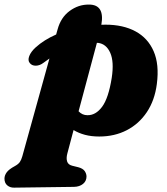

<svg xmlns="http://www.w3.org/2000/svg" viewBox="-98 -597 748 860"><path d="M96.5 -315.5Q80 -303 62.5 -302.8Q45 -302.5 35.5 -314.5Q25.5 -326 33 -345.8Q40.5 -365.5 62 -385Q99 -418.5 153.5 -442.5L160 -465.5Q174.5 -519 214 -548Q253.5 -577 300 -576.5Q372 -577 356 -486Q365.5 -486.5 374.5 -486.5Q453.5 -486.5 509 -456.5Q564.5 -426.5 590.2 -367.5Q616 -308.5 604.5 -220.5Q595 -147.5 559.8 -94.8Q524.5 -42 469.8 -13.8Q415 14.5 346.5 14.5Q311 14.5 282.2 6.8Q253.5 -1 231.5 -14.5L203.5 91Q198 112 202.8 126.5Q207.5 141 226 145.5L252.5 152Q273 157.5 281 168.8Q289 180 289.5 193Q289.5 214 273.8 226.8Q258 239.5 233.5 240L-34.5 243.5Q-52.5 244 -65.2 233.5Q-78 223 -78 203Q-78 189 -68.2 175.2Q-58.5 161.5 -31.5 147Q-16 138.5 -9.2 128.8Q-2.5 119 2 103L123.5 -335Q110 -326 96.5 -315.5ZM293 -81Q330.5 -80 359.2 -118.5Q388 -157 402.5 -248.5Q413.5 -320.5 395.8 -360.5Q378 -400.5 341 -405Q338.5 -405 336 -405L254 -98.5Q270.5 -81 293 -81Z"/></svg>

Font: Fraunces 9pt S050 Black
Style: Italic
Weight: 900
Italic angle: -16°
Version: Version 1.000; ttfautohint (v1.8.3)